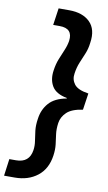

<svg xmlns="http://www.w3.org/2000/svg" viewBox="-117 -862 608 1081"><g transform="rotate(10 186.5 -321.5)"><path d="M49 169H-12L1 72H39Q115 72 126 -1Q130 -27 125.5 -54Q121 -81 117.5 -111.5Q114 -142 120 -180Q127 -233 160 -270.5Q193 -308 260 -320V-323Q197 -335 174.5 -372.5Q152 -410 160 -463Q165 -500 177.5 -531Q190 -562 201.5 -589Q213 -616 217 -642Q227 -715 150 -715H113L127 -812H188Q265 -812 306.5 -771Q348 -730 336 -652Q332 -617 320 -588.5Q308 -560 296 -531Q284 -502 279 -467Q273 -432 293.5 -405Q314 -378 375 -369L361 -274Q298 -265 270 -238Q242 -211 237 -176Q232 -140 236 -111.5Q240 -83 243.5 -54.5Q247 -26 242 9Q231 87 178.5 128Q126 169 49 169Z"/></g></svg>

Font: Host Grotesk SemiBold
Style: Italic
Weight: 600
Italic angle: -8°
Designer: Doğukan Karapınar based on Poppins by Indian Type Foundry, Jonny Pinhorn
Foundry: Element Type
Version: Version 1.001; ttfautohint (v1.8.4.7-5d5b)